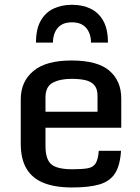

<svg xmlns="http://www.w3.org/2000/svg" viewBox="-20 -788 598 818"><path d="M68.4 -176.3V-364.7Q68.4 -440.4 122.1 -485.4Q175.8 -530.3 284.2 -530.3Q395.5 -530.3 446 -486.8Q496.6 -443.4 496.6 -368.2V-243.7H173.8V-166.5Q173.8 -109.4 198.5 -88.1Q223.1 -66.9 288.1 -66.9Q329.6 -66.9 353.3 -71Q377 -75.2 387.5 -92Q397.9 -108.9 400.9 -145.5H495.6Q491.7 -83 470 -49.3Q448.2 -15.6 404.1 -2.4Q359.9 10.7 287.1 10.7Q214.4 10.7 165.8 -8.8Q117.2 -28.3 92.8 -69.6Q68.4 -110.8 68.4 -176.3ZM395.5 -312V-379.9Q395.5 -410.2 381.3 -425.8Q367.2 -441.4 342.5 -446.8Q317.9 -452.1 285.2 -452.1Q235.4 -452.1 204.6 -435.5Q173.8 -418.9 173.8 -373V-312ZM133.3 -606.4Q133.3 -663.6 153.1 -699Q172.9 -734.4 207.5 -751Q242.2 -767.6 286.6 -767.6Q331.5 -767.6 366 -751Q400.4 -734.4 420.2 -699Q439.9 -663.6 439.9 -606.4H367.7Q367.7 -644.5 347.4 -668.7Q327.1 -692.9 286.6 -692.9Q245.6 -692.9 225.6 -668.7Q205.6 -644.5 205.6 -606.4Z"/></svg>

Font: Monda Medium
Style: Regular
Weight: 500
Designer: Vernon Adams
Foundry: Vernon Adams
Version: Version 2.200